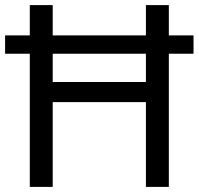

<svg xmlns="http://www.w3.org/2000/svg" viewBox="-20 -734 781 754"><path d="M97 0V-523H0V-595H97V-714H187V-595H553V-714H643V-595H740V-523H643V0H553V-333H187V0ZM187 -412H553V-523H187Z"/></svg>

Font: Noto Sans Armenian
Style: Regular
Weight: 400
Designer: Monotype Design Team
Foundry: Monotype Imaging Inc.
Version: Version 2.007